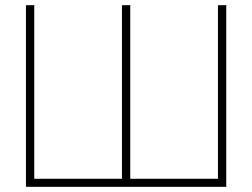

<svg xmlns="http://www.w3.org/2000/svg" viewBox="-20 -720 971 740"><path d="M820 -31V-700H852V0H80V-700H112V-31H450V-700H482V-31Z"/></svg>

Font: Jost* Thin
Style: Regular
Weight: 200
Version: Version 3.7